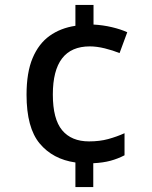

<svg xmlns="http://www.w3.org/2000/svg" viewBox="-20 -744 614 774"><path d="M357 -645Q395 -643 431 -634.5Q467 -626 493 -614L462 -530Q435 -541 402.5 -549Q370 -557 342 -557Q193 -557 193 -363Q193 -264 230.5 -219Q268 -174 339 -174Q382 -174 416.5 -183.5Q451 -193 482 -207V-118Q455 -104 425.5 -96Q396 -88 356 -86V10H284V-89Q193 -102 140 -165.5Q87 -229 87 -362Q87 -452 111.5 -510Q136 -568 180 -599.5Q224 -631 284 -640V-724H357Z"/></svg>

Font: Noto Sans Syriac Medium
Style: Regular
Weight: 500
Designer: Patrick Giasson and the Monotype Design Team
Foundry: Monotype Imaging Inc.
Version: Version 3.000; ttfautohint (v1.8.4.7-5d5b)